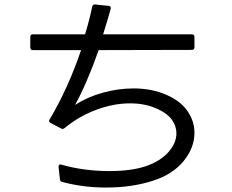

<svg xmlns="http://www.w3.org/2000/svg" viewBox="-20 -819 1040 862"><path d="M128 -665H362Q382 -731 394 -789Q395 -799 407 -799Q449 -794 467 -793Q480 -791 477 -779Q469 -749 443 -665H841Q853 -665 853 -653V-607Q853 -595 841 -595L423 -594Q369 -442 317 -348Q373 -384 442 -403Q511 -422 579 -422Q663 -422 730 -392Q791 -365 822 -320Q853 -275 853 -223Q853 -155 804 -95.5Q755 -36 668 -8Q573 23 456 23Q353 23 260 -2Q250 -4 249 -14Q248 -29 243 -69V-71Q243 -77 246.5 -79.5Q250 -82 255 -80Q356 -51 471 -51Q570 -51 635 -73Q699 -95 735.5 -135.5Q772 -176 772 -221Q772 -253 752 -281Q732 -309 691 -328Q636 -355 564 -355Q490 -355 412 -326Q334 -297 270 -244Q264 -240 261 -240Q258 -240 253 -243L207 -267Q196 -273 203 -283Q286 -423 344 -594H128Q116 -594 116 -606V-653Q116 -665 128 -665Z"/></svg>

Font: LINE Seed JP_TTF Regular
Style: Regular
Weight: 400
Designer: LINE & Fontrix & Fontworks
Version: Version 1.002